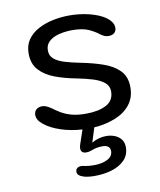

<svg xmlns="http://www.w3.org/2000/svg" viewBox="-80 -552 692 833"><g transform="rotate(-10 265.5 -135.5)"><path d="M270 217.5Q257 217.5 245 216.2Q233 215 223 212Q194.5 203.5 194.5 186.5Q194.5 176 201.2 170.5Q208 165 218.5 165Q227 165 238 168Q245 169.5 255.2 170.2Q265.5 171 275.5 171Q310.5 171 334.5 158.8Q358.5 146.5 358.5 123.5Q358.5 109 349.2 102.8Q340 96.5 326 96.5Q311.5 96.5 300.8 98.5Q290 100.5 281 104Q273.5 107 266.2 108.8Q259 110.5 251 110.5Q239.5 110.5 233.8 104.8Q228 99 228 89Q228 85 229.2 79.8Q230.5 74.5 232 70L252.5 9.5Q202 6.5 158.2 -8Q114.5 -22.5 88 -43.8Q61.5 -65 61.5 -87Q61.5 -102.5 71.2 -111.2Q81 -120 97 -120Q106.5 -120 115.8 -116Q125 -112 137 -104Q152.5 -92 171.5 -80.8Q190.5 -69.5 216.5 -62.2Q242.5 -55 279 -55Q335 -55 369.2 -73Q403.5 -91 403.5 -132Q403.5 -156 385.2 -171Q367 -186 335.5 -195.8Q304 -205.5 265 -213Q214.5 -222.5 172.5 -238.2Q130.5 -254 105 -281.8Q79.5 -309.5 79.5 -355.5Q79.5 -391 97 -416Q114.5 -441 143.8 -456.8Q173 -472.5 208.8 -480Q244.5 -487.5 281 -487.5Q317.5 -487.5 351.2 -481Q385 -474.5 411.8 -462.8Q438.5 -451 454 -435Q469.5 -419 469.5 -400.5Q469.5 -386 460 -378Q450.5 -370 435.5 -370Q425.5 -370 417.5 -373.2Q409.5 -376.5 399.5 -383.5Q385.5 -395.5 357.8 -409Q330 -422.5 282 -422.5Q264 -422.5 243.5 -419.5Q223 -416.5 204.8 -408.8Q186.5 -401 175.2 -387.5Q164 -374 164 -353.5Q164 -330 181.2 -315.8Q198.5 -301.5 228 -292.8Q257.5 -284 295.5 -276.5Q347 -266.5 391.2 -251.2Q435.5 -236 462.2 -208.8Q489 -181.5 489 -135Q489 -89.5 464.2 -58.5Q439.5 -27.5 397.5 -10.8Q355.5 6 304.5 9.5L284.5 73.5Q297 65.5 313.8 60.5Q330.5 55.5 348.5 55.5Q367.5 55.5 384.8 62Q402 68.5 413.2 82.2Q424.5 96 424.5 118Q424.5 151.5 403 173.8Q381.5 196 346.5 206.8Q311.5 217.5 270 217.5Z"/></g></svg>

Font: Sono
Style: Regular
Weight: 400
Designer: Tyler Finck
Foundry: Tyler Finck
Version: Version 2.112